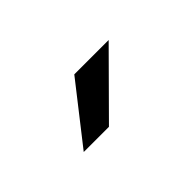

<svg xmlns="http://www.w3.org/2000/svg" viewBox="-18 -913 474 474"><g transform="rotate(-45 219.5 -676.0)"><path d="M219 -752 100 -600H188L339 -752Z"/></g></svg>

Font: All Genders v4
Style: Regular
Weight: 400
Designer: Rassam Alawdi
Foundry: Rassam Art
Version: Version 3.100;FEAKit 1.0